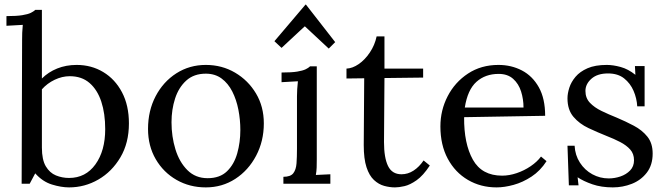

<svg xmlns="http://www.w3.org/2000/svg" viewBox="-20 -798 2896 834"><path d="M76 -625Q76 -641 76.5 -655.5Q77 -670 79 -690Q61 -689 43.5 -688Q26 -687 8 -686V-728Q52 -728 76.5 -732Q101 -736 113.5 -742Q126 -748 133 -755H162V-457Q190 -485 228.5 -500.5Q267 -516 313 -516Q377 -516 428.5 -485Q480 -454 510 -397Q540 -340 540 -262Q540 -177 503 -114.5Q466 -52 407 -18Q348 16 280 16Q246 16 205.5 3.5Q165 -9 133 -45L109 0H74ZM162 -157Q162 -104 179 -75.5Q196 -47 223 -36Q250 -25 280 -25Q352 -25 394.5 -84Q437 -143 437 -237Q437 -305 420 -356.5Q403 -408 369 -437.5Q335 -467 283 -467Q250 -467 217.5 -451.5Q185 -436 162 -410Z M874 16Q804 16 747 -16.5Q690 -49 656.5 -106.5Q623 -164 623 -238Q623 -317 656 -380Q689 -443 746 -479.5Q803 -516 874 -516Q944 -516 1001 -482.5Q1058 -449 1092 -392Q1126 -335 1126 -262Q1126 -185 1092.5 -121.5Q1059 -58 1002 -21Q945 16 874 16ZM882 -24Q935 -24 966 -54Q997 -84 1010.5 -132Q1024 -180 1024 -233Q1024 -278 1015.5 -321.5Q1007 -365 989 -400.5Q971 -436 942.5 -457Q914 -478 874 -478Q822 -478 789 -448Q756 -418 740.5 -370Q725 -322 725 -267Q725 -205 742 -149.5Q759 -94 794 -59Q829 -24 882 -24Z M1211 -30Q1242 -30 1254 -45.5Q1266 -61 1268 -88.5Q1270 -116 1270 -152V-380Q1270 -396 1271 -410.5Q1272 -425 1274 -445Q1256 -444 1238.5 -443Q1221 -442 1203 -441V-483Q1247 -483 1271 -487Q1295 -491 1307.5 -497Q1320 -503 1327 -510H1356V-106Q1356 -86 1355.5 -70.5Q1355 -55 1352 -38Q1368 -39 1383.5 -39.5Q1399 -40 1415 -41V0H1211ZM1307 -778H1309L1436 -615L1408 -587L1305 -683H1303L1203 -590L1172 -619Z M1696 16Q1673 16 1649 9.5Q1625 3 1604.5 -16Q1584 -35 1572 -71.5Q1560 -108 1560 -168L1562 -458L1485 -457V-500Q1511 -501 1538 -519.5Q1565 -538 1586.5 -570Q1608 -602 1616 -640H1650V-500H1818V-461L1650 -459L1648 -181Q1648 -113 1665.5 -77Q1683 -41 1724 -41Q1752 -41 1776.5 -57Q1801 -73 1820 -101L1847 -79Q1818 -35 1789.5 -15Q1761 5 1737 10.5Q1713 16 1696 16Z M2137 16Q2068 16 2012.5 -16.5Q1957 -49 1925 -108.5Q1893 -168 1893 -249Q1893 -319 1924.5 -380Q1956 -441 2013 -478.5Q2070 -516 2145 -516Q2201 -516 2247 -492Q2293 -468 2320.5 -419Q2348 -370 2348 -295L1996 -289Q1995 -174 2034 -104.5Q2073 -35 2161 -35Q2192 -35 2224.5 -46Q2257 -57 2285 -76Q2313 -95 2330 -118L2354 -98Q2327 -56 2289 -31Q2251 -6 2211 5Q2171 16 2137 16ZM1999 -331H2254Q2254 -367 2243.5 -400.5Q2233 -434 2209 -455.5Q2185 -477 2146 -477Q2088 -477 2049.5 -442.5Q2011 -408 1999 -331Z M2642 16Q2592 16 2553 2.5Q2514 -11 2489 -28L2493 7H2451L2445 -165H2476Q2478 -124 2499 -91.5Q2520 -59 2553 -41Q2586 -23 2624 -23Q2650 -23 2675 -31.5Q2700 -40 2717 -57.5Q2734 -75 2734 -102Q2734 -130 2717.5 -148.5Q2701 -167 2674 -181Q2647 -195 2616 -207Q2576 -223 2536.5 -241.5Q2497 -260 2471 -290.5Q2445 -321 2445 -371Q2445 -392 2453 -417Q2461 -442 2480 -464.5Q2499 -487 2532 -501.5Q2565 -516 2616 -516Q2643 -516 2676 -507Q2709 -498 2740 -473L2738 -511H2780V-336H2748Q2746 -371 2732 -403.5Q2718 -436 2691 -457.5Q2664 -479 2621 -479Q2575 -479 2549 -456Q2523 -433 2523 -403Q2523 -372 2542.5 -351.5Q2562 -331 2593 -316Q2624 -301 2659 -287Q2697 -271 2733 -252Q2769 -233 2792 -204.5Q2815 -176 2815 -131Q2815 -81 2789.5 -48Q2764 -15 2724.5 0.5Q2685 16 2642 16Z"/></svg>

Font: Lora
Style: Regular
Weight: 400
Designer: Olga Karpushina, Alexei Vanyashin (Cyrillic)
Foundry: Cyreal
Version: Version 3.005; ttfautohint (v1.8.4.7-5d5b)